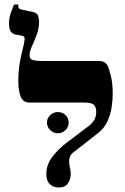

<svg xmlns="http://www.w3.org/2000/svg" viewBox="-20 -820 554 850"><path d="M240 10Q216 10 200.5 -5Q185 -20 185 -50Q185 -91 212 -126Q239 -161 276 -189L374 -263Q391 -277 398.5 -291.5Q406 -306 406 -325Q406 -345 396 -355.5Q386 -366 352 -366H110Q82 -366 71.5 -392.5Q61 -419 61 -462Q61 -495 65 -525Q69 -555 75 -579.5Q81 -604 85 -621.5Q89 -639 89 -648Q89 -656 86 -658.5Q83 -661 77 -662L50 -667Q37 -669 28.5 -679.5Q20 -690 20 -715Q20 -743 29 -766.5Q38 -790 42 -800H61V-792Q61 -781 74 -778L125 -767Q145 -763 149 -749Q153 -735 153 -727Q153 -694 142.5 -666Q132 -638 121.5 -615.5Q111 -593 111 -576Q111 -557 127.5 -553.5Q144 -550 167 -550H415Q435 -550 444.5 -543Q454 -536 458 -526Q463 -515 471 -483Q479 -451 479 -404Q479 -379 474.5 -347Q470 -315 456 -283.5Q442 -252 413 -230L312 -151Q293 -138 289.5 -126Q286 -114 286 -108Q286 -92 289.5 -79Q293 -66 293 -50Q293 -27 281 -8.5Q269 10 240 10ZM236 -230Q217 -230 202.5 -244Q188 -258 188 -277Q188 -297 202.5 -310.5Q217 -324 236 -324Q256 -324 270 -310.5Q284 -297 284 -277Q284 -258 270 -244Q256 -230 236 -230Z"/></svg>

Font: Frank Ruhl Libre Black
Style: Regular
Weight: 900
Designer: Yanek Iontef
Foundry: Fontef
Version: Version 6.004